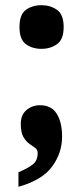

<svg xmlns="http://www.w3.org/2000/svg" viewBox="-20 -565 321 739"><path d="M140 -377Q104 -377 79.5 -395Q55 -413 55 -461Q55 -509 79.5 -527Q104 -545 140 -545Q174 -545 199.5 -527Q225 -509 225 -461Q225 -413 199.5 -395Q174 -377 140 -377ZM51 98Q87 83 106 68Q125 53 125 25Q125 11 115 4Q105 -3 92.5 -12Q80 -21 70 -38Q60 -55 60 -88Q60 -123 82 -141.5Q104 -160 134 -160Q178 -160 198.5 -127Q219 -94 219 -39Q219 23 181 75.5Q143 128 51 154Z"/></svg>

Font: Noto Serif Lao Condensed Black
Style: Regular
Weight: 900
Width: 3
Designer: Monotype Design Team
Foundry: Monotype Imaging Inc.
Version: Version 2.003; ttfautohint (v1.8.4.7-5d5b)